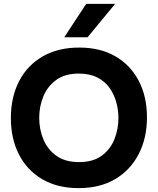

<svg xmlns="http://www.w3.org/2000/svg" viewBox="-20 -961 813 989"><path d="M385 8Q276 8 197.5 -38Q119 -84 77.5 -165.5Q36 -247 36 -353Q36 -461 78.5 -543Q121 -625 200 -670.5Q279 -716 388 -716Q496 -716 574 -671Q652 -626 694.5 -545Q737 -464 737 -356Q737 -250 694.5 -167.5Q652 -85 573.5 -38.5Q495 8 385 8ZM387 -126Q459 -126 504 -159Q549 -192 569.5 -244Q590 -296 590 -353Q590 -395 578.5 -436Q567 -477 543 -510Q519 -543 480 -562.5Q441 -582 386 -582Q315 -582 270 -549.5Q225 -517 203.5 -465Q182 -413 182 -354Q182 -295 203.5 -243Q225 -191 270.5 -158.5Q316 -126 387 -126ZM311 -769 424 -941H573L431 -769Z"/></svg>

Font: Onest
Style: Bold
Weight: 700
Designer: Dmitri Voloshin, Andrey Kudryavtsev
Foundry: Dmitri Voloshin, Andrey Kudryavtsev
Version: Version 1.000;gftools[0.9.33]